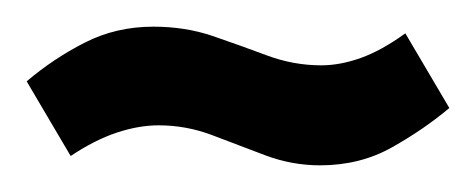

<svg xmlns="http://www.w3.org/2000/svg" viewBox="-45 -381 357 144"><path d="M292 -300 259 -356Q241 -343 225.5 -337.5Q210 -332 196 -332Q175 -332 155 -339.5Q135 -347 114.5 -354Q94 -361 70 -361Q42 -361 18.5 -349Q-5 -337 -25 -320L8 -264Q26 -276 42.5 -281.5Q59 -287 74 -287Q95 -287 114.5 -279.5Q134 -272 154 -264.5Q174 -257 195 -257Q225 -257 249 -270.5Q273 -284 292 -300Z"/></svg>

Font: Advent Pro Expanded
Style: Bold
Weight: 700
Width: 7
Designer: VivaRado, Andreas Kalpakidis
Foundry: VivaRado, Andreas Kalpakidis
Version: Version 3.000